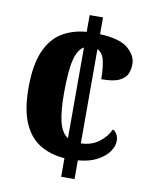

<svg xmlns="http://www.w3.org/2000/svg" viewBox="-81 -774 655 835"><g transform="rotate(10 246.0 -357.0)"><path d="M247 -82Q182 -87 136 -116Q90 -145 65 -203.5Q40 -262 40 -358Q40 -457 66 -517.5Q92 -578 138.5 -606.5Q185 -635 247 -640V-714H306V-640Q394 -636 430.5 -605Q467 -574 467 -536Q467 -515 459.5 -495Q452 -475 426 -461.5Q400 -448 345 -448Q345 -491 338 -526.5Q331 -562 306 -574V-158Q352 -159 385 -183.5Q418 -208 433 -242Q446 -235 452 -222Q458 -209 458 -195Q458 -172 441.5 -148Q425 -124 391 -105.5Q357 -87 306 -83V0H247ZM247 -571Q220 -556 208 -507Q196 -458 196 -359Q196 -283 207 -236Q218 -189 247 -170Z"/></g></svg>

Font: Noto Serif Bengali Condensed ExtraBold
Style: Regular
Weight: 800
Width: 3
Designer: Juan Bruce, Universal Thirst, Indian Type Foundry and the Monotype Design Team.
Foundry: Monotype Imaging Inc.
Version: Version 2.003; ttfautohint (v1.8.4.7-5d5b)